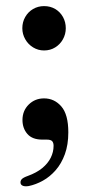

<svg xmlns="http://www.w3.org/2000/svg" viewBox="-20 -468 296 645"><path d="M128 -298.5Q108 -298.5 91.2 -308.8Q74.5 -319 64.8 -336.2Q55 -353.5 55 -373Q55 -394 64.8 -411Q74.5 -428 91.2 -437.8Q108 -447.5 128 -447.5Q149 -447.5 165.5 -437.8Q182 -428 191.5 -411Q201 -394 201 -373Q201 -353.5 191.5 -336.2Q182 -319 165.5 -308.8Q149 -298.5 128 -298.5ZM122 1Q88.5 1 72 -18Q55.5 -37 55.5 -65Q55.5 -96 76.5 -116.8Q97.5 -137.5 128 -137.5Q162.5 -137.5 186 -110.5Q209.5 -83.5 209.5 -23.5Q209.5 18 198 49.8Q186.5 81.5 167 103.8Q147.5 126 124 139Q100.5 152 76.5 157Q64 159 57 156.2Q50 153.5 49 147Q48 139.5 53 134Q58 128.5 73.5 123Q102.5 112.5 121.8 96.8Q141 81 150.5 61.8Q160 42.5 160 22Q160 11.5 155.2 6.2Q150.5 1 137 1Z"/></svg>

Font: Fraunces 20pt
Style: Regular
Weight: 400
Version: Version 1.000;[b76b70a41]